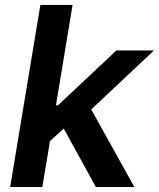

<svg xmlns="http://www.w3.org/2000/svg" viewBox="-20 -747 635 767"><path d="M20.6 0 141.3 -727.3H269.9L203.5 -326.3H211.6L445 -545.5H595.2L344.5 -309.7L516.7 0H362.9L234.7 -233.3L179.7 -183.6L149.1 0Z"/></svg>

Font: Inter UI Semi Bold
Style: Italic
Weight: 600
Italic angle: -9.39999°
Designer: Rasmus Andersson
Foundry: rsms
Version: 3.2;8d6f07862